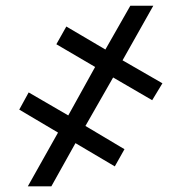

<svg xmlns="http://www.w3.org/2000/svg" viewBox="-20 -657 639 677"><path d="M281.2 -212.9 378.9 -383.8 516.6 -303.7 552.7 -363.3 412.1 -444.3 520.5 -636.7H439.5L351.6 -482.4L213.9 -563.5L178.7 -501L315.4 -420.9L220.7 -250L81.1 -331.1L47.9 -270.5L184.6 -189.5L78.1 0H161.1L246.1 -152.3L384.8 -70.3L418.9 -130.9Z"/></svg>

Font: Pretendard Variable
Style: Regular
Weight: 400
Designer: Base glyphs from Inter by Rasmus Andersson; Hangeul glyphs from Noto Sans CJK(Source Han Sans) by Jang Soo-young and Kan
Foundry: Kil Hyung-jin
Version: Version 1.309;Glyphs 3.2 (3225)